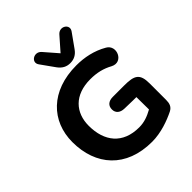

<svg xmlns="http://www.w3.org/2000/svg" viewBox="-247 -1067 1230 1230"><g transform="rotate(-45 368.0 -452.0)"><path d="M415 10C497 10 577 -20 632 -47C661 -62 668 -85 668 -117V-266C668 -354 636 -372 544 -372H440C402 -372 379 -353 379 -319C379 -286 402 -267 440 -266C501 -264 535 -264 546 -264L547 -151C507 -129 469 -114 422 -114C273 -114 200 -209 200 -350C200 -468 274 -554 418 -554C478 -554 527 -542 574 -516C649 -477 698 -589 632 -626C565 -665 490 -680 418 -680C185 -680 52 -539 52 -350C52 -139 180 10 415 10ZM401 -717C435 -717 462 -731 483 -761L550 -855C580 -897 517 -938 481 -897L401 -806L322 -897C286 -938 222 -897 252 -855L319 -761C341 -731 367 -717 401 -717Z"/></g></svg>

Font: SN Pro
Style: Bold
Weight: 700
Designer: Tobias Whetton
Foundry: Supernotes
Version: Version 1.003;Glyphs 3.3 (3324)